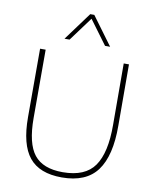

<svg xmlns="http://www.w3.org/2000/svg" viewBox="-102 -1036 904 1119"><g transform="rotate(10 350.5 -476.0)"><path d="M582 -710H613L614 -347Q615 -169 550 -81Q485 7 341 7Q209 7 148 -68Q87 -143 87 -305V-710H120V-306Q120 -155 172 -89.5Q224 -24 341 -24Q474 -24 529 -103Q584 -182 583 -346ZM487 -792H457L352 -934L247 -792H217L340 -959H364Z"/></g></svg>

Font: Livvic Thin
Style: Regular
Weight: 250
Designer: Jacques Le Bailly, Baron von Fonthausen
Version: Version 1.001; ttfautohint (v1.8.2)